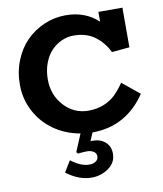

<svg xmlns="http://www.w3.org/2000/svg" viewBox="-102 -782 966 1141"><g transform="rotate(-10 381.0 -211.5)"><path d="M731.9 -163.1Q676.8 -79.1 595.5 -33Q514.2 13.2 409.2 13.2L388.2 62H401.9Q447.8 62 477.3 87.9Q506.8 113.8 506.8 158.2Q506.8 211.9 461.2 244.4Q415.5 276.9 357.9 276.9Q282.7 276.9 207 220.2L248 152.8Q306.6 198.2 357.9 198.2Q382.3 198.2 397.7 187.3Q413.1 176.3 413.1 158.2Q413.1 139.2 397 128.7Q380.9 118.2 356 118.2Q335.9 118.2 301.8 122.1L293.9 111.8L337.9 6.8Q250.5 -7.8 180.9 -56.6Q111.3 -105.5 72.3 -179.9Q33.2 -254.4 33.2 -340.8Q33.2 -418.9 60.5 -486.6Q87.9 -554.2 134 -600.6Q180.2 -647 241.9 -673.6Q303.7 -700.2 372.1 -700.2Q490.2 -700.2 567.9 -627V-686H712.9V-446.8L606 -437Q577.1 -497.1 525.6 -535.2Q474.1 -573.2 397.9 -573.2Q360.4 -573.2 325.4 -557.6Q290.5 -542 262.9 -513.4Q235.4 -484.9 218.8 -440.4Q202.1 -396 202.1 -342.8Q202.1 -248.5 262 -183.3Q321.8 -118.2 408.2 -118.2Q460 -118.2 501 -134.8Q542 -151.4 570.3 -178.2Q598.6 -205.1 627.9 -248Z"/></g></svg>

Font: BioRhyme ExtraBold
Style: Regular
Weight: 800
Designer: Aoife Mooney
Foundry: Aoife Mooney Type
Version: Version 1.500;PS 001.500;hotconv 1.0.88;makeotf.lib2.5.64775